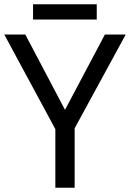

<svg xmlns="http://www.w3.org/2000/svg" viewBox="-20 -875 606 895"><path d="M283 -363 469 -714H566L328 -277V0H238V-273L0 -714H98ZM431 -855V-784H134V-855Z"/></svg>

Font: Noto Sans Living
Style: Regular
Weight: 400
Designer: Monotype Design Team
Foundry: Monotype Imaging Inc.
Version: Version 2.013; ttfautohint (v1.8.4.7-5d5b)